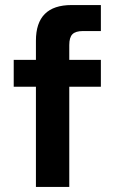

<svg xmlns="http://www.w3.org/2000/svg" viewBox="-20 -740 451 760"><path d="M254.2 0H122.2V-579Q122.2 -720 263.2 -720H379.3V-617.1H308.5Q279 -617.1 266.6 -604.4Q254.2 -591.8 254.2 -561.7ZM379.3 -396.6H34.3V-503H379.3Z"/></svg>

Font: Wix Madefor Display
Style: Regular
Weight: 400
Designer: Dalton Maag Ltd
Foundry: Dalton Maag Ltd
Version: Version 3.100